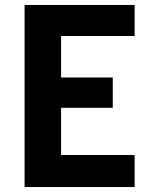

<svg xmlns="http://www.w3.org/2000/svg" viewBox="-20 -753 613 773"><path d="M522 -733V-608H226V-441H434V-319H226V-129H522V0H79V-733Z"/></svg>

Font: Kreadon
Style: Bold
Weight: 700
Designer: Reiya WATANABE
Foundry: StudioGnu
Version: Version 1.003; ttfautohint (v1.8.4.7-5d5b);gftools[0.9.32]